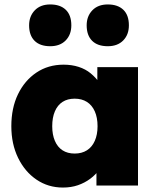

<svg xmlns="http://www.w3.org/2000/svg" viewBox="-20 -835 711 864"><path d="M31 -267Q31 -349 61 -411Q91 -473 144 -508.5Q197 -544 266 -544Q303 -544 334 -534Q365 -524 388 -505Q411 -486 428 -462Q445 -438 456 -410L418 -412V-533H601V0H414V-130L455 -128Q446 -99 428.5 -74Q411 -49 386 -30.5Q361 -12 330.5 -1.5Q300 9 263 9Q197 9 144.5 -26.5Q92 -62 61.5 -124.5Q31 -187 31 -267ZM419 -267Q419 -306 406.5 -334Q394 -362 371 -376.5Q348 -391 316 -391Q284 -391 261.5 -376.5Q239 -362 227 -334Q215 -306 215 -267Q215 -229 227 -201Q239 -173 261.5 -158.5Q284 -144 316 -144Q348 -144 371 -158.5Q394 -173 406.5 -201Q419 -229 419 -267ZM370 -721Q370 -762 395.5 -788.5Q421 -815 465 -815Q510 -815 535 -791Q560 -767 560 -721Q560 -679 534.5 -653Q509 -627 465 -627Q419 -627 394.5 -651.5Q370 -676 370 -721ZM111 -721Q111 -762 136.5 -788.5Q162 -815 206 -815Q251 -815 276 -791Q301 -767 301 -721Q301 -679 275.5 -653Q250 -627 206 -627Q160 -627 135.5 -651.5Q111 -676 111 -721Z"/></svg>

Font: Mach ExtraBold
Style: Regular
Weight: 800
Version: Version 1.002